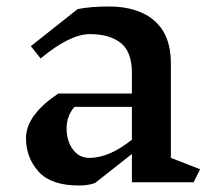

<svg xmlns="http://www.w3.org/2000/svg" viewBox="-20 -561 661 591"><path d="M576 0H386V-87L273 2Q253 10 223 10Q137 10 98.5 -33Q60 -76 60 -136Q60 -172 86 -207Q112 -242 160 -273H386V-337Q386 -402 351.5 -429Q317 -456 257 -456Q195 -456 105 -381L75 -419L219 -533Q259 -541 315 -541Q406 -541 456 -496.5Q506 -452 506 -367V-75L596 -40ZM386 -131V-232H209Q196 -216 190.5 -200Q185 -184 185 -165Q185 -128 204 -101.5Q223 -75 255 -75Q316 -75 386 -131Z"/></svg>

Font: Inknut Antiqua
Style: Regular
Weight: 400
Designer: Claus Eggers Sørensen
Foundry: Claus Eggers Sørensen
Version: Version 1.003; ttfautohint (v1.8.2) -l 8 -r 50 -G 200 -x 14 